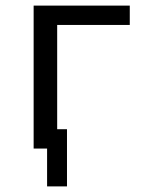

<svg xmlns="http://www.w3.org/2000/svg" viewBox="-20 -546 540 685"><path d="M219 -85V119H148V-16H100V-526H443V-457H184V-85Z"/></svg>

Font: D2Coding ligature
Style: Regular
Weight: 400
Monospace: yes
Designer: Yong-Rak Park; Jeong-Hwan Yoon; Sang-Min Lee;
Foundry: NHN Corporation
Version: Version 1.3.2; Build 20180524